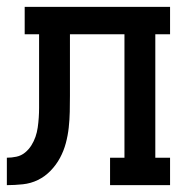

<svg xmlns="http://www.w3.org/2000/svg" viewBox="-20 -540 540 560"><path d="M0 0V-80Q14 -80 28 -83Q42 -86 53 -95Q64 -104 71.5 -116Q79 -128 83.5 -141Q88 -154 90 -168Q92 -182 93 -196.5Q94 -211 94 -225Q94 -239 94 -253V-440H52V-520H476V-440H433V-80H476V0H301V-80H343V-440H184V-261Q184 -237 183.5 -214Q183 -191 180.5 -168Q178 -145 172 -122.5Q166 -100 155 -79.5Q144 -59 127.5 -42Q111 -25 90.5 -15Q70 -5 46.5 -2.5Q23 0 0 0Z"/></svg>

Font: Iosevka Curly Slab Medium
Style: Regular
Weight: 500
Monospace: yes
Designer: Belleve Invis
Foundry: Belleve Invis
Version: Version 22.1.2; ttfautohint (v1.8.4)